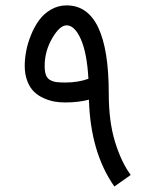

<svg xmlns="http://www.w3.org/2000/svg" viewBox="-20 -678 570 705"><path d="M304.7 -388.7Q299.3 -484.4 276.6 -534.7Q253.9 -585 224.6 -585Q199.2 -585 171.6 -537.4Q144 -489.7 144 -436.5Q144 -416 148.4 -403.3Q152.8 -390.6 163.6 -384.5Q174.3 -378.4 186.3 -376.7Q198.2 -375 219.7 -375Q266.6 -375 304.7 -388.7ZM224.6 -658.2Q379.4 -658.2 379.4 -333.5Q379.4 -231.4 402.6 -156.5Q425.8 -81.5 460 -35.6L399.9 6.8Q312 -118.7 306.6 -312Q267.6 -301.8 219.7 -301.8Q199.7 -301.8 180.9 -304.9Q162.1 -308.1 141.4 -317.1Q120.6 -326.2 105.5 -340.6Q90.3 -355 80.6 -379.6Q70.8 -404.3 70.8 -436.5Q70.8 -461.9 76.2 -490.5Q81.5 -519 93.8 -549.3Q106 -579.6 123.3 -603.5Q140.6 -627.4 167 -642.8Q193.4 -658.2 224.6 -658.2Z"/></svg>

Font: AzarMehrMonospaced
Style: SerifBold
Weight: 1
Designer: Amin Abedi
Version: Version 1.00